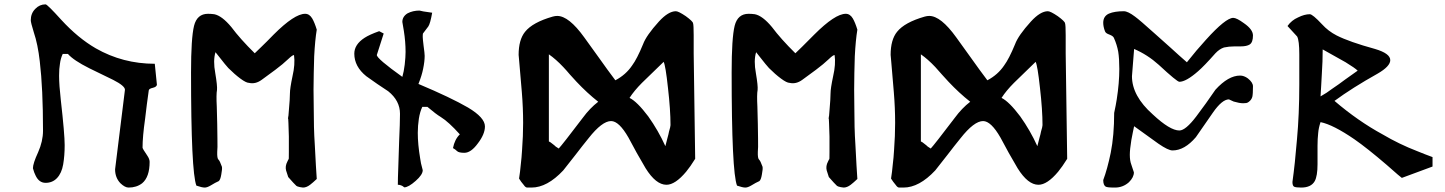

<svg xmlns="http://www.w3.org/2000/svg" viewBox="-20 -970 6580 874"><path d="M694.3 -584Q692.4 -574.2 675.8 -570.3Q658.2 -566.4 657.2 -558.6Q653.3 -526.4 648.4 -494.1Q644.5 -461.9 640.6 -429.7Q628.9 -347.7 628.9 -297.9Q628.9 -293 650.4 -261.7Q661.1 -246.1 661.1 -233.4Q661.1 -164.1 627 -135.7Q601.6 -116.2 565.4 -116.2Q548.8 -116.2 528.3 -135.7Q503.9 -161.1 503.9 -199.2Q518.6 -320.3 548.8 -561.5Q548.8 -579.1 495.1 -606.4Q441.4 -632.8 386.7 -659.2Q314.5 -695.3 289.1 -724.6Q281.2 -724.6 265.6 -724.6Q255.9 -704.1 252.9 -679.7Q249 -658.2 249 -625Q249 -583 256.8 -514.6Q274.4 -359.4 274.4 -309.6Q274.4 -261.7 267.6 -221.7Q260.7 -181.6 239.3 -159.2Q218.8 -137.7 187.5 -137.7Q157.2 -137.7 141.6 -171.9Q135.7 -182.6 129.9 -204.1Q129.9 -225.6 153.3 -276.4Q175.8 -327.1 175.8 -375Q175.8 -567.4 161.1 -690.4Q152.3 -768.6 133.8 -823.2Q120.1 -867.2 120.1 -877.9Q120.1 -909.2 140.6 -929.7Q160.2 -950.2 187.5 -950.2Q195.3 -950.2 258.8 -879.9Q335 -796.9 416 -750Q539.1 -679.7 684.6 -679.7Q688.5 -647.5 694.3 -584Z M1421.9 -155.3Q1403.3 -137.7 1391.6 -128.9Q1375 -116.2 1359.4 -116.2Q1358.4 -116.2 1345.7 -118.2Q1332 -121.1 1329.1 -124Q1318.4 -133.8 1292 -164.1Q1288.1 -175.8 1282.2 -194.3Q1277.3 -213.9 1288.1 -234.4Q1293.9 -247.1 1293.9 -245.1Q1294.9 -242.2 1294.9 -277.3Q1294.9 -301.8 1294.9 -348.6Q1294.9 -361.3 1293 -409.2Q1291 -458 1291 -434.6Q1291 -411.1 1294.9 -466.8Q1299.8 -521.5 1299.8 -544.9Q1299.8 -567.4 1311.5 -623Q1324.2 -677.7 1318.4 -718.8Q1313.5 -721.7 1291 -700.2Q1268.6 -678.7 1233.4 -652.3Q1198.2 -626 1170.9 -606.4Q1142.6 -585.9 1113.3 -592.8Q1100.6 -592.8 1074.2 -612.3Q1047.9 -631.8 1019.5 -660.2Q1002.9 -678.7 987.3 -699.2Q971.7 -719.7 960.9 -732.4Q949.2 -694.3 960 -636.7Q969.7 -579.1 967.8 -560.5Q963.9 -540 966.8 -484.4Q968.8 -429.7 968.8 -406.2Q968.8 -388.7 969.7 -340.8Q970.7 -293 968.8 -278.3Q967.8 -249 974.6 -243.2Q980.5 -238.3 990.2 -210.9Q992.2 -201.2 987.3 -175.8Q983.4 -151.4 975.6 -145.5Q960 -138.7 939.5 -126Q922.9 -116.2 912.1 -116.2Q899.4 -116.2 874 -125Q849.6 -187.5 849.6 -640.6Q849.6 -796.9 863.3 -852.5Q877 -907.2 926.8 -907.2Q940.4 -907.2 955.1 -905.3Q990.2 -898.4 1033.2 -846.7Q1073.2 -793 1139.6 -727.5Q1147.5 -735.4 1169.9 -756.8Q1192.4 -778.3 1225.6 -812.5Q1320.3 -907.2 1369.1 -907.2Q1388.7 -907.2 1401.4 -885.7Q1412.1 -867.2 1421.9 -835Q1414.1 -788.1 1410.2 -713.9Q1409.2 -675.8 1408.2 -637.7Q1407.2 -599.6 1407.2 -562.5Q1407.2 -517.6 1408.2 -474.6Q1409.2 -431.6 1409.2 -392.6Q1410.2 -352.5 1413.1 -308.6Q1416 -264.6 1418 -216.8Q1418.9 -192.4 1421.9 -155.3Q1421.9 -155.3 1421.9 -155.3Z M2187.5 -394.5Q2187.5 -359.4 2155.3 -317.4Q2124 -274.4 2093.8 -274.4Q2068.4 -274.4 2060.5 -282.2Q2052.7 -290 2042 -295.9Q2049.8 -335.9 2073.2 -358.4Q2022.5 -415 1986.3 -437.5Q1964.8 -450.2 1925.8 -483.4Q1918 -483.4 1902.3 -483.4Q1891.6 -460.9 1886.7 -429.7Q1881.8 -397.5 1881.8 -365.2Q1881.8 -313.5 1892.6 -249Q1894.5 -230.5 1904.3 -195.3Q1904.3 -174.8 1872.1 -146.5Q1838.9 -117.2 1820.3 -117.2Q1815.4 -121.1 1812.5 -123Q1801.8 -128.9 1791 -128.9Q1791 -157.2 1793 -207Q1794.9 -256.8 1796.9 -327.1Q1800.8 -411.1 1800.8 -452.1Q1800.8 -511.7 1747.1 -554.7Q1721.7 -571.3 1697.3 -587.9Q1671.9 -605.5 1647.5 -623Q1592.8 -667 1592.8 -725.6Q1592.8 -767.6 1639.6 -797.9Q1662.1 -812.5 1706.1 -828.1Q1712.9 -824.2 1726.6 -817.4Q1718.8 -793 1695.3 -719.7Q1695.3 -703.1 1811.5 -620.1Q1818.4 -643.6 1822.3 -675.8Q1826.2 -710.9 1826.2 -733.4Q1826.2 -780.3 1818.4 -829.1Q1815.4 -846.7 1811.5 -870.1Q1811.5 -894.5 1835 -909.2Q1859.4 -921.9 1889.6 -921.9Q1901.4 -918.9 1907.2 -918Q1936.5 -913.1 1947.3 -912.1Q1938.5 -862.3 1929.7 -849.6Q1913.1 -828.1 1905.3 -817.4Q1904.3 -813.5 1904.3 -801.8Q1904.3 -793.9 1908.2 -761.7Q1913.1 -726.6 1913.1 -715.8Q1913.1 -690.4 1906.2 -657.2Q1900.4 -627 1884.8 -587.9Q2033.2 -525.4 2110.4 -480.5Q2187.5 -434.6 2187.5 -394.5Q2187.5 -394.5 2187.5 -394.5Z M3144.5 -247.1Q3122.1 -210.9 3103.5 -188.5Q3053.7 -128.9 3013.7 -128.9Q2965.8 -128.9 2918.9 -204.1Q2898.4 -238.3 2878.9 -273.4Q2860.4 -308.6 2840.8 -343.8Q2797.9 -418.9 2761.7 -418.9Q2720.7 -418.9 2659.2 -340.8Q2629.9 -304.7 2601.6 -267.6Q2572.3 -230.5 2543.9 -194.3Q2470.7 -116.2 2399.4 -116.2Q2391.6 -116.2 2386.7 -116.2Q2380.9 -116.2 2379.9 -116.2Q2372.1 -116.2 2364.3 -127.9Q2357.4 -135.7 2352.5 -142.6Q2347.7 -150.4 2342.8 -157.2Q2347.7 -187.5 2350.6 -220.7Q2354.5 -252.9 2356.4 -286.1Q2361.3 -351.6 2361.3 -410.2Q2361.3 -479.5 2355.5 -549.8Q2340.8 -723.6 2340.8 -719.7Q2340.8 -789.1 2370.1 -825.2Q2404.3 -868.2 2496.1 -894.5Q2506.8 -897.5 2516.6 -897.5Q2569.3 -897.5 2639.6 -799.8Q2674.8 -751 2710 -702.1Q2745.1 -652.3 2781.2 -604.5Q2829.1 -629.9 2857.4 -671.9Q2879.9 -702.1 2907.2 -768.6Q2921.9 -808.6 2979.5 -872.1Q3022.5 -918.9 3056.6 -918.9Q3068.4 -918.9 3101.6 -896.5Q3133.8 -873 3134.8 -864.3Q3137.7 -856.4 3137.7 -809.6Q3137.7 -805.7 3137.7 -796.9Q3137.7 -793.9 3137.7 -785.2Q3137.7 -776.4 3137.7 -767.6Q3137.7 -758.8 3137.7 -752Q3137.7 -745.1 3137.7 -738.3Q3137.7 -731.4 3137.7 -726.6Q3139.6 -566.4 3144.5 -247.1ZM3032.2 -400.4Q3032.2 -469.7 3020.5 -571.3Q3009.8 -670.9 3001 -688.5Q2923.8 -613.3 2902.3 -592.8Q2867.2 -557.6 2845.7 -524.4Q2879.9 -507.8 2930.7 -440.4Q2976.6 -376 3008.8 -304.7Q3014.6 -326.2 3018.6 -342.8Q3023.4 -359.4 3025.4 -371.1Q3032.2 -393.6 3032.2 -400.4ZM2703.1 -506.8Q2652.3 -546.9 2604.5 -597.7Q2589.8 -614.3 2574.2 -630.9Q2559.6 -648.4 2543.9 -665Q2510.7 -700.2 2478.5 -722.7Q2478.5 -589.8 2478.5 -326.2Q2484.4 -324.2 2497.1 -313.5Q2503.9 -308.6 2509.8 -302.7Q2516.6 -297.9 2523.4 -293.9Q2540 -311.5 2632.8 -433.6Q2665 -477.5 2703.1 -506.8Z M3882.8 -155.3Q3864.3 -137.7 3852.5 -128.9Q3835.9 -116.2 3820.3 -116.2Q3819.3 -116.2 3806.6 -118.2Q3793 -121.1 3790 -124Q3779.3 -133.8 3752.9 -164.1Q3749 -175.8 3743.2 -194.3Q3738.3 -213.9 3749 -234.4Q3754.9 -247.1 3754.9 -245.1Q3755.9 -242.2 3755.9 -277.3Q3755.9 -301.8 3755.9 -348.6Q3755.9 -361.3 3753.9 -409.2Q3752 -458 3752 -434.6Q3752 -411.1 3755.9 -466.8Q3760.7 -521.5 3760.7 -544.9Q3760.7 -567.4 3772.5 -623Q3785.2 -677.7 3779.3 -718.8Q3774.4 -721.7 3752 -700.2Q3729.5 -678.7 3694.3 -652.3Q3659.2 -626 3631.8 -606.4Q3603.5 -585.9 3574.2 -592.8Q3561.5 -592.8 3535.2 -612.3Q3508.8 -631.8 3480.5 -660.2Q3463.9 -678.7 3448.2 -699.2Q3432.6 -719.7 3421.9 -732.4Q3410.2 -694.3 3420.9 -636.7Q3430.7 -579.1 3428.7 -560.5Q3424.8 -540 3427.7 -484.4Q3429.7 -429.7 3429.7 -406.2Q3429.7 -388.7 3430.7 -340.8Q3431.6 -293 3429.7 -278.3Q3428.7 -249 3435.5 -243.2Q3441.4 -238.3 3451.2 -210.9Q3453.1 -201.2 3448.2 -175.8Q3444.3 -151.4 3436.5 -145.5Q3420.9 -138.7 3400.4 -126Q3383.8 -116.2 3373 -116.2Q3360.4 -116.2 3335 -125Q3310.5 -187.5 3310.5 -640.6Q3310.5 -796.9 3324.2 -852.5Q3337.9 -907.2 3387.7 -907.2Q3401.4 -907.2 3416 -905.3Q3451.2 -898.4 3494.1 -846.7Q3534.2 -793 3600.6 -727.5Q3608.4 -735.4 3630.9 -756.8Q3653.3 -778.3 3686.5 -812.5Q3781.2 -907.2 3830.1 -907.2Q3849.6 -907.2 3862.3 -885.7Q3873 -867.2 3882.8 -835Q3875 -788.1 3871.1 -713.9Q3870.1 -675.8 3869.1 -637.7Q3868.2 -599.6 3868.2 -562.5Q3868.2 -517.6 3869.1 -474.6Q3870.1 -431.6 3870.1 -392.6Q3871.1 -352.5 3874 -308.6Q3877 -264.6 3878.9 -216.8Q3879.9 -192.4 3882.8 -155.3Q3882.8 -155.3 3882.8 -155.3Z M4837.9 -247.1Q4815.4 -210.9 4796.9 -188.5Q4747.1 -128.9 4707 -128.9Q4659.2 -128.9 4612.3 -204.1Q4591.8 -238.3 4572.3 -273.4Q4553.7 -308.6 4534.2 -343.8Q4491.2 -418.9 4455.1 -418.9Q4414.1 -418.9 4352.5 -340.8Q4323.2 -304.7 4294.9 -267.6Q4265.6 -230.5 4237.3 -194.3Q4164.1 -116.2 4092.8 -116.2Q4085 -116.2 4080.1 -116.2Q4074.2 -116.2 4073.2 -116.2Q4065.4 -116.2 4057.6 -127.9Q4050.8 -135.7 4045.9 -142.6Q4041 -150.4 4036.1 -157.2Q4041 -187.5 4043.9 -220.7Q4047.9 -252.9 4049.8 -286.1Q4054.7 -351.6 4054.7 -410.2Q4054.7 -479.5 4048.8 -549.8Q4034.2 -723.6 4034.2 -719.7Q4034.2 -789.1 4063.5 -825.2Q4097.7 -868.2 4189.5 -894.5Q4200.2 -897.5 4210 -897.5Q4262.7 -897.5 4333 -799.8Q4368.2 -751 4403.3 -702.1Q4438.5 -652.3 4474.6 -604.5Q4522.5 -629.9 4550.8 -671.9Q4573.2 -702.1 4600.6 -768.6Q4615.2 -808.6 4672.9 -872.1Q4715.8 -918.9 4750 -918.9Q4761.7 -918.9 4794.9 -896.5Q4827.1 -873 4828.1 -864.3Q4831.1 -856.4 4831.1 -809.6Q4831.1 -805.7 4831.1 -796.9Q4831.1 -793.9 4831.1 -785.2Q4831.1 -776.4 4831.1 -767.6Q4831.1 -758.8 4831.1 -752Q4831.1 -745.1 4831.1 -738.3Q4831.1 -731.4 4831.1 -726.6Q4833 -566.4 4837.9 -247.1ZM4725.6 -400.4Q4725.6 -469.7 4713.9 -571.3Q4703.1 -670.9 4694.3 -688.5Q4617.2 -613.3 4595.7 -592.8Q4560.5 -557.6 4539.1 -524.4Q4573.2 -507.8 4624 -440.4Q4669.9 -376 4702.1 -304.7Q4708 -326.2 4711.9 -342.8Q4716.8 -359.4 4718.8 -371.1Q4725.6 -393.6 4725.6 -400.4ZM4396.5 -506.8Q4345.7 -546.9 4297.9 -597.7Q4283.2 -614.3 4267.6 -630.9Q4252.9 -648.4 4237.3 -665Q4204.1 -700.2 4171.9 -722.7Q4171.9 -589.8 4171.9 -326.2Q4177.7 -324.2 4190.4 -313.5Q4197.3 -308.6 4203.1 -302.7Q4210 -297.9 4216.8 -293.9Q4233.4 -311.5 4326.2 -433.6Q4358.4 -477.5 4396.5 -506.8Z M5683.6 -577.1Q5683.6 -542 5680.7 -529.3Q5676.8 -515.6 5665 -506.8Q5661.1 -502.9 5653.3 -501Q5648.4 -500 5638.7 -500Q5622.1 -500 5595.7 -507.8Q5595.7 -507.8 5574.2 -517.6Q5543 -517.6 5501 -457Q5423.8 -345.7 5423.8 -345.7Q5372.1 -285.2 5317.4 -285.2Q5297.9 -285.2 5253.9 -315.4Q5200.2 -353.5 5142.6 -395.5Q5139.6 -382.8 5136.7 -367.2Q5133.8 -351.6 5129.9 -332Q5123 -289.1 5123 -265.6Q5123 -238.3 5129.9 -220.7Q5132.8 -211.9 5135.7 -203.1Q5138.7 -194.3 5141.6 -185.5Q5141.6 -163.1 5119.1 -140.6Q5091.8 -116.2 5055.7 -116.2Q5052.7 -116.2 5044.9 -116.2Q5024.4 -116.2 5013.7 -120.1Q5002 -127 5002 -150.4Q5020.5 -199.2 5036.1 -274.4Q5051.8 -353.5 5051.8 -456.1Q5059.6 -492.2 5063.5 -517.6Q5075.2 -592.8 5075.2 -656.2Q5075.2 -703.1 5070.3 -734.4Q5064.5 -766.6 5050.8 -796.9Q5047.9 -805.7 5030.3 -812.5Q5012.7 -818.4 5009.8 -828.1Q5002 -848.6 5002 -866.2Q5002 -896.5 5028.3 -908.2Q5053.7 -918.9 5095.7 -918.9Q5114.3 -918.9 5146.5 -894.5Q5168 -878.9 5236.3 -817.4Q5273.4 -785.2 5309.6 -752Q5345.7 -718.8 5382.8 -686.5Q5426.8 -742.2 5469.7 -789.1Q5559.6 -888.7 5593.8 -888.7Q5609.4 -888.7 5642.6 -864.3Q5683.6 -835.9 5683.6 -808.6Q5683.6 -777.3 5668.9 -767.6Q5655.3 -758.8 5627 -758.8Q5618.2 -758.8 5599.6 -758.8Q5574.2 -758.8 5551.8 -753.9Q5531.2 -747.1 5512.7 -727.5Q5460.9 -668.9 5433.6 -645.5Q5378.9 -597.7 5348.6 -597.7Q5337.9 -597.7 5254.9 -674.8Q5204.1 -720.7 5142.6 -747.1Q5139.6 -706.1 5132.8 -623Q5132.8 -533.2 5227.5 -449.2Q5305.7 -376 5348.6 -376Q5377 -376 5425.8 -440.4Q5447.3 -469.7 5469.7 -500Q5491.2 -530.3 5512.7 -561.5Q5571.3 -626 5625 -626Q5642.6 -626 5660.2 -613.3Q5683.6 -594.7 5683.6 -577.1Z M6501 -211.9Q6465.8 -199.2 6361.3 -160.2Q6359.4 -160.2 6292 -219.7Q6203.1 -295.9 6145.5 -335.9Q6048.8 -402.3 5991.2 -414.1Q5982.4 -387.7 5980.5 -364.3Q5977.5 -337.9 5977.5 -306.6Q5977.5 -298.8 5977.5 -288.1Q5977.5 -277.3 5977.5 -262.7Q5977.5 -249 5977.5 -238.3Q5977.5 -227.5 5977.5 -222.7Q5977.5 -168.9 5964.8 -145.5Q5948.2 -116.2 5903.3 -116.2Q5878.9 -116.2 5871.1 -120.1Q5863.3 -124 5863.3 -141.6Q5875 -225.6 5883.8 -334Q5894.5 -449.2 5894.5 -585.9Q5894.5 -605.5 5894.5 -624Q5894.5 -642.6 5894.5 -660.2Q5894.5 -676.8 5894.5 -692.4Q5894.5 -708 5894.5 -722.7Q5894.5 -785.2 5884.8 -803.7Q5858.4 -832 5840.8 -851.6Q5859.4 -877.9 5888.7 -890.6Q5918 -905.3 5942.4 -905.3Q5955.1 -905.3 5998 -859.4Q6026.4 -828.1 6064.5 -808.6Q6122.1 -779.3 6239.3 -747.1Q6308.6 -726.6 6308.6 -696.3Q6308.6 -668 6251 -634.8Q6135.7 -570.3 6054.7 -510.7Q6162.1 -418.9 6273.4 -358.4Q6349.6 -313.5 6430.7 -282.2Q6468.8 -266.6 6501 -254.9Q6501 -240.2 6501 -211.9ZM6160.2 -648.4Q6148.4 -660.2 6105.5 -686.5Q6061.5 -711.9 6001 -745.1Q6001 -690.4 5997.1 -633.8Q5996.1 -604.5 5994.1 -579.1Q5992.2 -552.7 5991.2 -531.2Q6019.5 -546.9 6044.9 -566.4Q6074.2 -585.9 6102.5 -607.4Q6130.9 -627.9 6160.2 -648.4Z"/></svg>

Font: Tolkien Dwarf Runes
Style: Regular
Weight: 400
Version: Regular